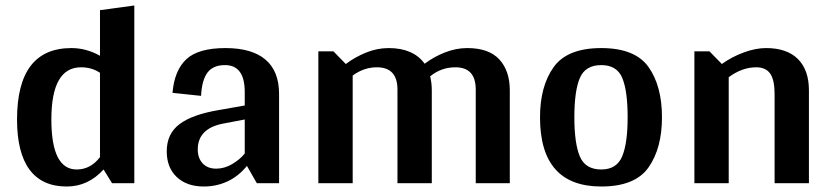

<svg xmlns="http://www.w3.org/2000/svg" viewBox="-20 -667 3031 699"><path d="M469 -647V0H388L357 -50Q301 12 223 12Q133 12 87.5 -49.5Q42 -111 42 -232Q42 -492 240 -492Q294 -492 344 -464V-630ZM344 -95V-402Q314 -422 275 -422Q167 -422 167 -232Q167 -50 259 -50Q310 -50 344 -95Z M587 -116Q587 -180 633.5 -215Q680 -250 775 -266L871 -283V-332Q871 -430 799 -430Q756 -430 735.5 -403Q715 -376 712 -318L608 -329Q615 -411 658.5 -451.5Q702 -492 801 -492Q897 -492 946.5 -450Q996 -408 996 -325V0H915L879 -63Q848 -25 808 -6.5Q768 12 722 12Q660 12 623.5 -22.5Q587 -57 587 -116ZM871 -108V-232L792 -217Q700 -199 700 -123Q700 -91 718 -72Q736 -53 767 -53Q797 -53 825 -69.5Q853 -86 871 -108Z M1836 -338V0H1712V-341Q1712 -422 1638 -422Q1586 -422 1546 -389Q1552 -365 1552 -338V0H1427V-341Q1427 -422 1352 -422Q1305 -422 1264 -392V0H1139V-480H1194L1239 -434Q1272 -459 1312.5 -475.5Q1353 -492 1395 -492Q1485 -492 1526 -435Q1559 -460 1599.5 -476Q1640 -492 1681 -492Q1760 -492 1798 -450.5Q1836 -409 1836 -338Z M1946 -240Q1946 -353 1995.5 -422.5Q2045 -492 2169 -492Q2292 -492 2341 -423Q2390 -354 2390 -240Q2390 -127 2341 -57.5Q2292 12 2169 12Q1946 12 1946 -240ZM2265 -240Q2265 -336 2245.5 -383Q2226 -430 2169 -430Q2111 -430 2091 -383Q2071 -336 2071 -240Q2071 -145 2091 -97.5Q2111 -50 2169 -50Q2225 -50 2245 -97.5Q2265 -145 2265 -240Z M2925 -338V0H2800V-324Q2800 -376 2784 -399Q2768 -422 2733 -422Q2682 -422 2633 -386V0H2508V-480H2563L2608 -434Q2644 -460 2687.5 -476Q2731 -492 2769 -492Q2845 -492 2885 -452Q2925 -412 2925 -338Z"/></svg>

Font: Arya
Style: Bold
Weight: 700
Designer: Eduardo Rodriguez Tunni, Modular Infotech
Foundry: Eduardo Rodriguez Tunni, Modular Infotech
Version: Version 1.002